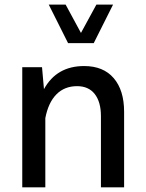

<svg xmlns="http://www.w3.org/2000/svg" viewBox="-20 -801 623 821"><path d="M173.8 0H75.2V-513.7H159.7L168 -419.9Q222.2 -518.6 339.8 -518.6Q421.9 -518.6 466.3 -466.8Q510.7 -415 510.7 -322.8V0H411.6V-304.7Q411.6 -364.7 385.3 -398.7Q358.9 -432.6 309.6 -432.6Q255.9 -432.6 221.2 -397.5Q186.5 -362.3 173.8 -295.9ZM188.5 -781.2H260.7L326.2 -660.2L392.1 -781.2H463.4L380.9 -616.7H271Z"/></svg>

Font: Estedad-FD Medium
Style: Regular
Weight: 500
Designer: Amin Abedi
Version: Version 7.3